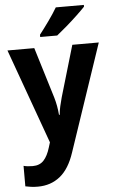

<svg xmlns="http://www.w3.org/2000/svg" viewBox="-65 -809 652 1091"><g transform="rotate(-5 261.5 -263.0)"><path d="M1 -546H154L243 -255Q250 -231 254.5 -206Q259 -181 261 -156H265Q267 -181 272.5 -204.5Q278 -228 285 -254L371 -546H522L316 64Q286 155 233 197.5Q180 240 106 240Q84 240 66.5 237.5Q49 235 35 232V115Q45 118 59 119.5Q73 121 87 121Q127 121 150 96Q173 71 187 24L196 -5ZM456 -756Q439 -738 409 -709.5Q379 -681 346.5 -653Q314 -625 290 -606H193V-619Q218 -651 247 -691.5Q276 -732 296 -766H456Z"/></g></svg>

Font: Noto Sans SemiCondensed
Style: Bold
Weight: 700
Width: 4
Designer: Monotype Design Team
Foundry: Monotype Imaging Inc.
Version: Version 2.013; ttfautohint (v1.8.4.7-5d5b)